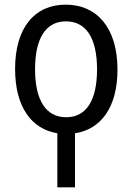

<svg xmlns="http://www.w3.org/2000/svg" viewBox="-20 -567 570 827"><path d="M227 240H303V7C415 -10 486 -105 486 -267C486 -449 396 -547 263 -547C130 -547 45 -449 45 -270C45 -106 116 -11 227 7ZM265 -62C178 -62 131 -135 131 -269C131 -403 178 -475 264 -475C351 -475 398 -403 398 -268C398 -135 352 -62 265 -62Z"/></svg>

Font: Noto Sans Mono Condensed
Style: Regular
Weight: 400
Width: 3
Designer: Monotype Design Team
Foundry: Monotype Imaging Inc.
Version: Version 2.014